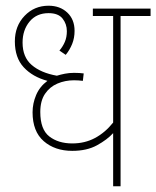

<svg xmlns="http://www.w3.org/2000/svg" viewBox="-20 -652 547 672"><path d="M507 -596H402V0H376V-186Q355 -163 319.5 -143.5Q284 -124 233 -124Q172 -124 133 -158Q94 -192 94 -259Q94 -290 106.5 -319.5Q119 -349 146 -369Q94 -383 63 -416.5Q32 -450 32 -507Q32 -561 66 -596.5Q100 -632 150 -632Q190 -632 215.5 -608Q241 -584 241 -544Q241 -519 232.5 -498Q224 -477 210 -460L188 -475Q200 -489 207 -505.5Q214 -522 214 -543Q214 -568 199 -587Q184 -606 150 -606Q108 -606 83.5 -576.5Q59 -547 59 -503Q59 -452 91 -424.5Q123 -397 179 -387Q192 -391 207 -394Q222 -397 239 -397Q249 -397 257.5 -396.5Q266 -396 273 -395L270 -369Q263 -370 254.5 -370.5Q246 -371 239 -371Q208 -371 181 -359.5Q154 -348 137.5 -323.5Q121 -299 121 -260Q121 -199 152.5 -174.5Q184 -150 233 -150Q277 -150 312.5 -169Q348 -188 376 -223V-596H305V-622H507Z"/></svg>

Font: Noto Sans Devanagari UI SemiCondensed Thin
Style: Regular
Weight: 100
Width: 4
Designer: Jelle Bosma - Monotype Design Team
Foundry: Monotype Imaging Inc.
Version: Version 2.004